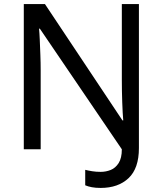

<svg xmlns="http://www.w3.org/2000/svg" viewBox="-20 -734 800 944"><path d="M475 190Q450 190 431.5 186.5Q413 183 399 177V101Q415 105 434 108Q453 111 475 111Q501 111 524.5 101.5Q548 92 563.5 67.5Q579 43 579 0L176 -593H172Q174 -574 175.5 -539Q177 -504 178.5 -464Q180 -424 180 -387V0H97V-714H201L582 -142H586Q583 -174 581 -230.5Q579 -287 579 -342V-714H663V-6Q663 94 612 142Q561 190 475 190Z"/></svg>

Font: Noto Sans Mandaic
Style: Regular
Weight: 400
Designer: Monotype Design Team
Foundry: Monotype Imaging Inc.
Version: Version 2.002; ttfautohint (v1.8.4.7-5d5b)